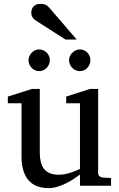

<svg xmlns="http://www.w3.org/2000/svg" viewBox="-20 -948 609 980"><path d="M388.2 0V-57.1Q375.5 -47.4 357.2 -35.2Q338.9 -22.9 317.6 -12.5Q296.4 -2 273.2 5.1Q250 12.2 228 12.2Q195.8 12.2 170.2 2.7Q144.5 -6.8 126.7 -26.6Q108.9 -46.4 99.4 -76.9Q89.8 -107.4 89.8 -149.9V-420.9H20V-455.1L143.1 -494.1H183.1V-168.9Q183.1 -142.6 188.2 -121.6Q193.4 -100.6 204.8 -85.9Q216.3 -71.3 234.9 -63.7Q253.4 -56.2 279.8 -56.2Q294.9 -56.2 310.5 -59.1Q326.2 -62 340.3 -66.7Q354.5 -71.3 366.9 -76.4Q379.4 -81.5 388.2 -85.9V-420.9H317.9V-455.1L439.9 -494.1H481V-64Q481 -54.7 487.5 -48.8Q494.1 -43 502.9 -42L546.9 -39.1V0ZM234.4 -641.1Q234.4 -629.9 230 -619.6Q225.6 -609.4 218.3 -601.6Q210.9 -593.8 200.9 -589.4Q190.9 -585 179.7 -585Q168.5 -585 158.7 -589.4Q148.9 -593.8 141.6 -601.6Q134.3 -609.4 129.9 -619.1Q125.5 -628.9 125.5 -640.1Q125.5 -650.9 129.9 -660.9Q134.3 -670.9 141.6 -678.7Q148.9 -686.5 158.7 -691.2Q168.5 -695.8 179.7 -695.8Q190.9 -695.8 200.9 -691.4Q210.9 -687 218.3 -679.7Q225.6 -672.4 230 -662.4Q234.4 -652.3 234.4 -641.1ZM441.4 -641.1Q441.4 -629.9 437.3 -619.6Q433.1 -609.4 425.8 -601.6Q418.5 -593.8 408.7 -589.4Q398.9 -585 387.7 -585Q376.5 -585 366.5 -589.4Q356.4 -593.8 348.9 -601.6Q341.3 -609.4 336.9 -619.6Q332.5 -629.9 332.5 -641.1Q332.5 -651.4 336.9 -661.4Q341.3 -671.4 349.1 -679Q356.9 -686.5 366.7 -691.2Q376.5 -695.8 387.7 -695.8Q398.9 -695.8 408.7 -691.4Q418.5 -687 425.8 -679.4Q433.1 -671.9 437.3 -661.9Q441.4 -651.9 441.4 -641.1ZM314.5 -746.1 162.6 -843.3Q151.9 -850.1 145.8 -859.9Q139.6 -869.6 139.6 -883.3Q139.6 -891.1 142.1 -899.2Q144.5 -907.2 149.9 -913.6Q155.3 -919.9 164.1 -924.1Q172.9 -928.2 185.5 -928.2Q196.3 -928.2 203.6 -926.5Q210.9 -924.8 216.8 -921.4Q222.7 -918 227.5 -912.8Q232.4 -907.7 237.8 -901.4L371.6 -746.1Z"/></svg>

Font: Charis SIL Am
Style: Regular
Weight: 400
Foundry: SIL International
Version: Version 5.000